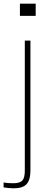

<svg xmlns="http://www.w3.org/2000/svg" viewBox="-76 -820 273 1041"><path d="M32 -734V-800H117.5V-734ZM-2 201Q-13.5 201 -29.8 199.5Q-46 198 -56.5 196V169.5Q-46 171.5 -32.8 172.5Q-19.5 173.5 -4 173.5Q31.5 173.5 45 159Q58.5 144.5 58.5 105V-600H89V104Q89 155.5 68.2 178.2Q47.5 201 -2 201Z"/></svg>

Font: Big Shoulders Stencil Display ExtraLight
Style: Regular
Weight: 250
Designer: Patric King
Foundry: XO Type Co
Version: Version 2.001